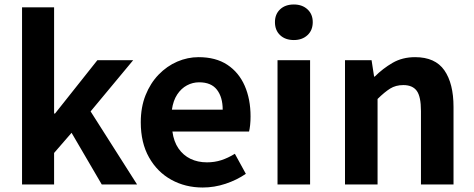

<svg xmlns="http://www.w3.org/2000/svg" viewBox="-20 -831 2136 865"><path d="M79.3 0V-797.9H223.7V-319.6H228L418.7 -559.8H580L388.2 -329.1L597.5 0H438.4L302.4 -232.7L223.7 -141.9V0Z M893.4 13.8Q814.9 13.8 751.7 -21.2Q688.5 -56.1 651.4 -121.9Q614.2 -187.7 614.2 -279.9Q614.2 -348.1 635.8 -402.2Q657.4 -456.3 694.6 -494.8Q731.8 -533.2 778.5 -553.4Q825.3 -573.5 874.7 -573.5Q952.1 -573.5 1004 -539.3Q1055.9 -505.1 1082.4 -444.7Q1108.8 -384.4 1108.8 -306.4Q1108.8 -285.9 1106.9 -267.6Q1104.9 -249.4 1102.1 -238.4H756.7Q762.9 -192.8 784.2 -162.1Q805.4 -131.4 838.1 -115.5Q870.8 -99.6 912.6 -99.6Q946.6 -99.6 977 -109.4Q1007.3 -119.3 1038.1 -138.2L1087.6 -47.9Q1046.7 -19.8 996 -3Q945.4 13.8 893.4 13.8ZM754.4 -336.9H983.3Q983.3 -393.2 957.4 -426.7Q931.6 -460.2 877.1 -460.2Q848 -460.2 822.2 -446.4Q796.4 -432.6 778.4 -405.4Q760.4 -378.2 754.4 -336.9Z M1230.3 0V-559.8H1377V0ZM1303.9 -650.6Q1265.2 -650.6 1242 -672.6Q1218.7 -694.5 1218.7 -731.4Q1218.7 -767.1 1242 -789Q1265.2 -810.8 1303.9 -810.8Q1341.5 -810.8 1365.2 -789Q1389 -767.1 1389 -731.4Q1389 -694.5 1365.2 -672.6Q1341.5 -650.6 1303.9 -650.6Z M1534.3 0V-559.8H1654L1665.4 -485.9H1668.2Q1704.5 -522.2 1748.7 -547.9Q1792.9 -573.5 1850.2 -573.5Q1940.6 -573.5 1981.9 -514.3Q2023.2 -455 2023.2 -349.1V0H1876.5V-330.9Q1876.5 -396 1857.5 -421.9Q1838.5 -447.7 1797.1 -447.7Q1762.9 -447.7 1737.6 -431.9Q1712.3 -416 1681 -385.1V0Z"/></svg>

Font: Noto Sans HK Thin
Style: Regular
Weight: 100
Designer: Ryoko NISHIZUKA 西塚涼子 (kana, bopomofo & ideographs); Paul D. Hunt (Latin, Greek & Cyrillic); Sandoll Communications 산돌커뮤니
Foundry: Adobe
Version: Version 2.004-H2;hotconv 1.0.118;makeotfexe 2.5.65603